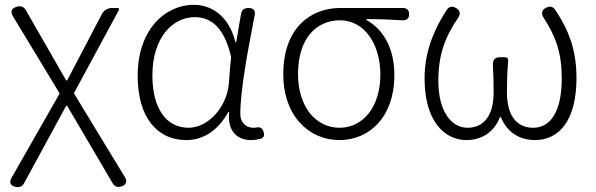

<svg xmlns="http://www.w3.org/2000/svg" viewBox="-20 -567 2469 795"><path d="M400 7 286 -181 471 -523C475 -530 473 -534 465 -534H446H443C426 -534 410 -524 402 -509L258 -234H254L87 -525C78 -540 65 -544 49 -539C27 -532 22 -519 34 -499L227 -180L28 169C17 189 23 202 45 207C61 210 73 205 80 191L254 -129H258L446 191C454 205 466 210 482 205C503 199 508 185 497 166Z M964 -427 958 -392H955C927 -505 852 -547 783 -547C660 -547 550 -440 550 -254C550 -78 633 13 751 13C823 13 883 -27 926 -104H929C920 -26 961 13 1019 13C1036 13 1050 10 1061 7C1073 2 1075 -6 1072 -19C1068 -35 1058 -43 1042 -39C1037 -38 1033 -38 1028 -38C999 -38 975 -60 975 -95C975 -192 1006 -358 1034 -501C1039 -522 1031 -534 1009 -534C992 -534 981 -526 978 -509L970 -463ZM664 -434C697 -475 741 -496 786 -496C838 -496 905 -472 937 -331L932 -278L928 -226C921 -123 841 -38 761 -38C666 -38 611 -121 611 -255C611 -333 632 -393 664 -434Z M1602 -534H1531H1389C1265 -534 1153 -450 1153 -260C1153 -85 1261 13 1385 13C1511 13 1613 -84 1613 -256C1613 -365 1569 -444 1498 -484V-488C1550 -488 1596 -486 1646 -483C1664 -482 1674 -490 1674 -508C1674 -525 1665 -534 1648 -534ZM1263 -98C1233 -137 1214 -192 1214 -260C1214 -334 1233 -390 1264 -427C1295 -464 1339 -483 1387 -483C1494 -483 1555 -377 1555 -259C1555 -124 1483 -38 1386 -38C1337 -38 1294 -60 1263 -98Z M1769 -409C1750 -359 1738 -304 1738 -242C1738 -70 1817 13 1912 13C1971 13 2025 -17 2050 -82H2054C2080 -17 2134 13 2195 13C2295 13 2367 -68 2367 -244C2367 -364 2333 -444 2280 -525C2270 -540 2257 -543 2241 -535C2222 -526 2220 -510 2232 -492C2282 -414 2306 -348 2306 -242C2306 -101 2257 -38 2188 -38C2133 -38 2079 -71 2079 -186C2079 -224 2080 -266 2084 -314C2085 -325 2080 -330 2071 -330H2051H2048C2030 -330 2019 -318 2021 -297C2023 -256 2024 -219 2024 -186C2024 -72 1970 -38 1916 -38C1849 -38 1795 -105 1795 -233C1795 -342 1824 -415 1876 -492C1888 -509 1886 -524 1868 -534C1852 -543 1839 -540 1829 -525C1805 -488 1785 -450 1769 -409Z"/></svg>

Font: GenSenRounded2 TW L
Style: Regular
Weight: 300
Version: Version 2.100;PS 2.1;hotconv 16.6.51;makeotf.lib2.5.65220 DE